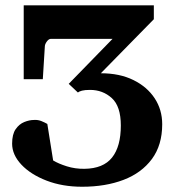

<svg xmlns="http://www.w3.org/2000/svg" viewBox="-20 -691 670 727"><path d="M291 16.1Q216.3 16.1 156.2 -7.1Q96.2 -30.3 61 -67.6Q25.9 -105 25.9 -147Q25.9 -182.6 39.3 -201.9Q52.7 -221.2 72 -229Q91.3 -236.8 108.9 -236.8Q124 -237.8 137 -232.4Q149.9 -227.1 159.2 -221.7L181.2 -83.5Q201.2 -71.3 232.9 -61.3Q264.6 -51.3 299.8 -51.8Q371.1 -52.7 404.3 -94.5Q437.5 -136.2 437.5 -215.8Q437.5 -288.6 403.3 -319.6Q369.1 -350.6 320.8 -350.6Q301.3 -350.6 290.3 -347.7Q279.3 -344.7 274.9 -340.8L240.2 -373.5L406.2 -543.9H172.9Q165 -543.9 158 -534.7Q150.9 -525.4 149.9 -517.1L142.1 -391.1H69.8V-670.9H562.5V-618.2L361.8 -413.6Q433.1 -413.6 485.1 -387.9Q537.1 -362.3 565.7 -318.8Q594.2 -275.4 594.2 -220.7Q594.2 -141.6 555.2 -88.9Q516.1 -36.1 447.8 -10Q379.4 16.1 291 16.1Z"/></svg>

Font: Charis
Style: Bold
Weight: 700
Designer: Walt Agee, Miriam Martin, Annie Olsen, Victor Gaultney, Lorna Priest, Alan Ward, Bob Hallissy, Martin Hosken, Sharon Cor
Foundry: SIL Global
Version: Version 7.000